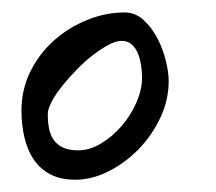

<svg xmlns="http://www.w3.org/2000/svg" viewBox="-20 -664 352 313"><path d="M15 -483.9Q15 -518.1 29.6 -547.6Q44.3 -577.1 68.3 -598.3Q92.3 -619.5 122.4 -631.6Q152.4 -643.7 183.3 -643.7Q200.4 -643.7 213.8 -631.6Q227.2 -619.5 236.3 -602.1Q245.4 -584.8 250.2 -565.5Q255 -546.2 255 -531.9Q255 -501 241.4 -472.1Q227.7 -443.2 206 -420.8Q184.3 -398.5 157 -384.7Q129.7 -371 102.4 -371Q78.2 -371 61.5 -380.1Q44.8 -389.2 34.7 -404.3Q24.6 -419.5 19.8 -440.1Q15 -460.8 15 -483.9ZM57.9 -478.4Q57.9 -464.1 60.2 -453.3Q62.5 -442.6 68.3 -434.9Q74.1 -427.2 83.7 -423Q93.3 -418.9 107.5 -418.9Q126.2 -418.9 144.9 -430.2Q163.6 -441.5 178.5 -458.9Q193.4 -476.2 202.5 -497.2Q211.6 -518.1 211.6 -537.9Q211.6 -546.8 210 -557.2Q208.5 -567.7 205 -576.5Q201.5 -585.3 194.9 -591.4Q188.3 -597.4 178.2 -597.4Q169.1 -597.4 156.7 -590.8Q144.4 -584.2 131 -573.8Q117.6 -563.3 104.7 -550.1Q91.8 -536.8 81.2 -523.6Q70.6 -510.4 64.3 -498.3Q57.9 -486.1 57.9 -478.4Z"/></svg>

Font: Gloria Hallelujah
Style: Regular
Weight: 400
Designer: Kimberly Geswein
Foundry: Kimberly Geswein
Version: Version 1.004 2010